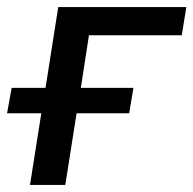

<svg xmlns="http://www.w3.org/2000/svg" viewBox="-24 -524 548 544"><path d="M61 0 93 -203H-4L9 -275H105L141 -504H504L491 -424H228L205 -275H354L342 -203H193L161 0Z"/></svg>

Font: Winston Medium
Style: Italic
Weight: 500
Italic angle: -9°
Designer: Original fonts by Vernon Adams / Changes by Cristiano Sobral
Foundry: Original fonts by Vernon Adams / Changes by Cristiano Sobral
Version: Version 2.503;July 17, 2020;FontCreator 13.0.0.2655 64-bit